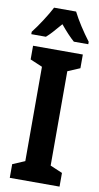

<svg xmlns="http://www.w3.org/2000/svg" viewBox="-102 -977 529 1022"><g transform="rotate(10 163.0 -466.5)"><path d="M223 -933H104C85 -895 40 -825 9 -786V-773H88C108 -790 134 -820 163 -854C191 -820 216 -793 239 -773H317V-786C280 -835 245 -889 223 -933ZM298 0V-74L232 -102V-612L298 -640V-714H29V-640L95 -612V-102L29 -74V0Z"/></g></svg>

Font: Noto Sans Ethiopic ExtraCondensed
Style: Bold
Weight: 700
Width: 2
Designer: Monotype Design Team
Foundry: Monotype Imaging Inc.
Version: Version 2.102